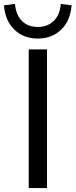

<svg xmlns="http://www.w3.org/2000/svg" viewBox="-61 -956 384 976"><path d="M85 0V-705H178V0ZM131 -760Q59 -760 12 -805.5Q-35 -851 -41 -929L15 -936Q20 -881 50 -850Q80 -819 131 -819Q181 -819 212.5 -850Q244 -881 248 -936L303 -929Q297 -851 250 -805.5Q203 -760 131 -760Z"/></svg>

Font: Nunito Sans 12pt ExtraLight 12pt Medium
Style: Regular
Weight: 500
Version: Version 3.101;gftools[0.9.27]